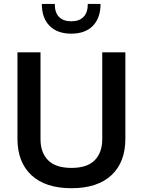

<svg xmlns="http://www.w3.org/2000/svg" viewBox="-20 -968 738 993"><path d="M508.8 -697.3H628.4V-250.5Q628.4 -128.9 556.2 -61.8Q483.9 5.4 349.6 5.4Q215.3 5.4 142.8 -61.8Q70.3 -128.9 70.3 -250.5V-697.3H189.5V-248.5Q189.5 -179.2 228.5 -139.4Q267.6 -99.6 349.6 -99.6Q431.2 -99.6 470 -139.4Q508.8 -179.2 508.8 -248.5ZM500 -947.8Q500 -875 460.4 -834.5Q420.9 -793.9 348.6 -793.9Q276.4 -793.9 236.3 -834.5Q196.3 -875 196.3 -947.8H263.2Q263.2 -902.8 285.4 -880.4Q307.6 -857.9 348.6 -857.9Q389.6 -857.9 411.9 -880.4Q434.1 -902.8 434.1 -947.8Z"/></svg>

Font: Estedad-FD SemiBold
Style: Regular
Weight: 600
Designer: Amin Abedi
Version: Version 7.3